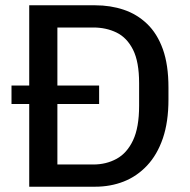

<svg xmlns="http://www.w3.org/2000/svg" viewBox="-20 -706 720 726"><path d="M90.5 0V-686H339.8Q397.8 -686 447.8 -669.2Q497.8 -652.5 536.1 -615.9Q574.5 -579.2 595.8 -520Q617 -460.8 617 -375V-329.8Q617 -245 595.8 -182.9Q574.5 -120.8 536.1 -80Q497.8 -39.2 447.8 -19.6Q397.8 0 339.8 0ZM197 -84H333Q381.5 -84 420.9 -105.5Q460.2 -127 483.1 -175.5Q506 -224 506 -306V-391.8Q506 -472.2 483.1 -517.9Q460.2 -563.5 420.9 -582.8Q381.5 -602 333 -602H197ZM23.5 -312.8V-382.5H354.8V-312.8Z"/></svg>

Font: Chivo Medium
Style: Regular
Weight: 500
Designer: Hector Gatti
Foundry: Omnibus-Type
Version: Version 2.002